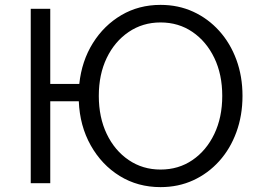

<svg xmlns="http://www.w3.org/2000/svg" viewBox="-20 -751 1079 787"><path d="M106 0V-715H186V-407H305Q315 -501 360.5 -574Q406 -647 477.5 -689Q549 -731 638 -731Q711 -731 772 -703Q833 -675 878.5 -624.5Q924 -574 949 -506Q974 -438 974 -358Q974 -278 949 -209.5Q924 -141 878.5 -90.5Q833 -40 772 -12Q711 16 638 16Q545 16 471 -29.5Q397 -75 352 -155Q307 -235 303 -336H186V0ZM638 -56Q712 -56 769 -95Q826 -134 858.5 -202Q891 -270 891 -358Q891 -446 858.5 -513.5Q826 -581 769 -620Q712 -659 638 -659Q565 -659 507.5 -620Q450 -581 417.5 -513.5Q385 -446 385 -358Q385 -270 417.5 -202Q450 -134 507.5 -95Q565 -56 638 -56Z"/></svg>

Font: Wix Madefor Text
Style: Regular
Weight: 400
Designer: Dalton Maag Ltd
Foundry: Dalton Maag Ltd
Version: Version 3.100